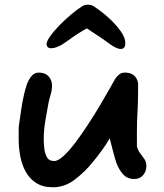

<svg xmlns="http://www.w3.org/2000/svg" viewBox="-20 -802 693 812"><path d="M204 -10Q161 -10 132.5 -28.5Q104 -47 88 -77Q72 -107 65.5 -142.5Q59 -178 59 -213V-262Q59 -265 62 -285.5Q65 -306 68.5 -330Q72 -354 74 -366Q77 -380 81.5 -401.5Q86 -423 93.5 -444.5Q101 -466 113.5 -480.5Q126 -495 144 -495Q171 -495 185.5 -479Q200 -463 200 -440Q200 -421 194.5 -403Q189 -385 185 -366Q178 -328 171.5 -290Q165 -252 165 -213Q165 -199 167 -177Q169 -155 178 -138Q187 -121 209 -121Q226 -121 249.5 -143Q273 -165 299.5 -200Q326 -235 353 -276.5Q380 -318 403.5 -357.5Q427 -397 444 -427.5Q461 -458 468 -470Q476 -481 485 -488Q494 -495 508 -495Q555 -495 564 -451V-415Q564 -371 561.5 -327.5Q559 -284 559 -243V-184Q562 -168 572 -155Q582 -142 590.5 -129.5Q599 -117 599 -100Q599 -77 585 -61Q571 -45 548 -45Q518 -45 500 -65.5Q482 -86 472 -114Q466 -132 458.5 -160.5Q451 -189 444 -217Q429 -191 410.5 -165.5Q392 -140 372 -116Q340 -76 297 -43Q254 -10 204 -10ZM491 -595Q480 -595 467 -602Q454 -609 447 -614Q423 -632 396.5 -649.5Q370 -667 347 -682Q308 -660 285 -643Q262 -626 240 -612Q233 -608 220.5 -603Q208 -598 197 -598Q177 -598 177 -617Q178 -629 193 -650Q208 -671 231.5 -695Q255 -719 280.5 -740.5Q306 -762 327 -775Q336 -782 351 -782Q367 -782 377 -775Q408 -755 438.5 -727.5Q469 -700 489.5 -671.5Q510 -643 510 -620Q510 -595 491 -595Z"/></svg>

Font: Fuzzy Bubbles
Style: Bold
Weight: 700
Designer: Robert E. Leuschke
Foundry: Robert E. Leuschke
Version: Version 1.010; ttfautohint (v1.8.3)